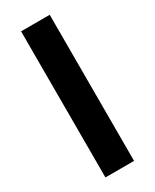

<svg xmlns="http://www.w3.org/2000/svg" viewBox="-197 -813 699 865"><g transform="rotate(-30 152.5 -380.0)"><path d="M227 0H78V-760H227Z"/></g></svg>

Font: Noto Sans Kannada
Style: Regular
Weight: 400
Designer: Jelle Bosma - Monotype Design Team
Foundry: Monotype Imaging Inc.
Version: Version 2.003